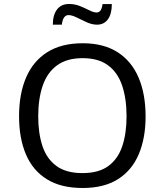

<svg xmlns="http://www.w3.org/2000/svg" viewBox="-20 -939 831 969"><path d="M397 9.8Q287.6 9.8 216.6 -34.4Q145.5 -78.6 110.8 -159.9Q76.2 -241.2 76.2 -352.1Q76.2 -465.3 111.8 -548.1Q147.5 -630.9 218.8 -675.8Q290 -720.7 397.5 -720.7Q502.9 -720.7 573.5 -675.5Q644 -630.4 679.4 -547.4Q714.8 -464.4 714.8 -351.1Q714.8 -242.2 680.4 -160.9Q646 -79.6 575.7 -34.9Q505.4 9.8 397 9.8ZM396 -65.4Q478.5 -65.4 527.1 -101.3Q575.7 -137.2 597.2 -201.7Q618.7 -266.1 618.7 -351.6Q618.7 -440.4 596.7 -506.3Q574.7 -572.3 525.9 -608.9Q477.1 -645.5 397 -645.5Q317.4 -645.5 267.8 -609.1Q218.3 -572.8 195.6 -506.8Q172.9 -440.9 172.9 -351.6Q172.9 -266.1 194.3 -201.7Q215.8 -137.2 264.9 -101.3Q314 -65.4 396 -65.4ZM246.6 -814.5Q246.6 -839.8 252.2 -859.1Q257.8 -878.4 268.3 -891.8Q278.8 -905.3 293.9 -912.1Q309.1 -918.9 328.1 -918.9Q357.9 -918.9 384 -908.2Q410.2 -897.5 431.4 -886.7Q452.6 -876 467.8 -876Q479 -876 486.6 -885.3Q494.1 -894.5 497.6 -918.5H544.4Q544.4 -893.6 539.3 -874Q534.2 -854.5 524.4 -841.3Q514.6 -828.1 501 -821.3Q487.3 -814.5 470.2 -814.5Q444.8 -814.5 418.2 -826.4Q391.6 -838.4 367.4 -850.6Q343.3 -862.8 325.2 -862.8Q312.5 -862.8 304 -851.6Q295.4 -840.3 292 -814.5Z"/></svg>

Font: Comme
Style: Regular
Weight: 400
Designer: Vernon Adams
Foundry: Vernon Adams
Version: Version 1.000;gftools[0.9.27]